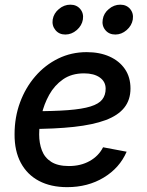

<svg xmlns="http://www.w3.org/2000/svg" viewBox="-20 -772 616 804"><path d="M261.2 11.7Q192.9 11.7 143.3 -14.4Q93.8 -40.5 67.1 -90.3Q40.5 -140.1 41 -210Q41 -281.2 64 -343.3Q86.9 -405.3 127.9 -452.6Q168.9 -500 223.9 -526.9Q278.8 -553.7 342.8 -553.7Q397.5 -553.7 438.7 -535.2Q480 -516.6 503.2 -482.7Q526.4 -448.7 526.4 -401.4Q526.4 -354 500.5 -321.3Q474.6 -288.6 422.1 -269Q369.6 -249.5 289.6 -240.7Q209.5 -231.9 101.1 -231.9L114.3 -306.2Q205.1 -306.2 264.9 -310.8Q324.7 -315.4 359.1 -326.2Q393.6 -336.9 408 -355.2Q422.4 -373.5 422.4 -400.4Q422.4 -430.2 397.9 -447.5Q373.5 -464.8 332 -464.8Q279.8 -464.8 243.9 -439.7Q208 -414.6 186 -375Q164.1 -335.4 154.1 -291.3Q144 -247.1 144 -209Q144 -172.4 155.5 -142.1Q167 -111.8 194.6 -94.2Q222.2 -76.7 268.6 -76.7Q317.9 -76.7 355.5 -97.7Q393.1 -118.7 411.6 -155.3L510.3 -136.7Q481 -68.8 414.6 -28.6Q348.1 11.7 261.2 11.7ZM462.9 -627.4Q436.5 -627.4 421.1 -646Q405.8 -664.6 410.2 -690.4Q414.1 -716.3 435.8 -734.4Q457.5 -752.4 483.4 -752.4Q509.8 -752.4 524.9 -734.4Q540 -716.3 536.1 -690.4Q531.7 -664.6 510.3 -646Q488.8 -627.4 462.9 -627.4ZM253.4 -627.4Q227.5 -627.4 212.2 -646Q196.8 -664.6 200.7 -690.4Q205.1 -716.3 226.8 -734.4Q248.5 -752.4 274.4 -752.4Q300.8 -752.4 315.9 -734.4Q331.1 -716.3 327.1 -690.4Q322.8 -664.6 301.3 -646Q279.8 -627.4 253.4 -627.4Z"/></svg>

Font: Inter 16pt Medium
Style: Italic
Weight: 500
Italic angle: -9.3988°
Version: Version 4.001;git-66647c0bb